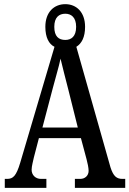

<svg xmlns="http://www.w3.org/2000/svg" viewBox="-20 -903 622 923"><path d="M3 0H203V-43H177C151 -43 132 -61 132 -87C132 -105 140 -131 143 -147L167 -239H369L396 -138C401 -120 406 -95 406 -82C406 -58 388 -43 366 -43H340V0H582V-43H569C541 -43 525 -55 511 -99L347 -678C373 -694 389 -725 389 -774C389 -845 347 -883 294 -883C240 -883 198 -845 198 -774C198 -723 215 -691 242 -678L77 -120C58 -57 43 -43 14 -43H3ZM294 -711C262 -711 241 -728 241 -774C241 -820 264 -837 294 -837C322 -837 346 -820 346 -774C346 -727 322 -711 294 -711ZM184 -290 234 -480C246 -527 264 -585 271 -621C280 -583 294 -528 309 -470L354 -290Z"/></svg>

Font: Noto Serif Georgian ExtraCondensed Medium
Style: Regular
Weight: 500
Width: 2
Designer: Monotype Design Team, Akaki Razmadze
Foundry: Google LLC
Version: Version 2.003